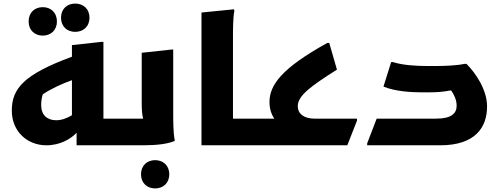

<svg xmlns="http://www.w3.org/2000/svg" viewBox="-20 -812 2796 1073"><path d="M400 -634C445 -634 480 -663 480 -713C480 -763 445 -792 400 -792C356 -792 321 -763 321 -713C321 -663 356 -634 400 -634ZM219 -613C263 -613 298 -642 298 -692C298 -743 263 -772 219 -772C175 -772 140 -743 140 -692C140 -642 175 -613 219 -613ZM558 -149V-578H547L382 -560V-495C114 -396 46 -318 46 -194C46 -76 134 0 239 0C317 0 376 -36 408 -70V0H666L686 -20V-149ZM210 -225C210 -245 213 -266 219 -285C271 -319 325 -343 382 -364V-168C352 -150 323 -140 294 -140C244 -140 210 -169 210 -225Z M948 -186V-535H937L772 -517V-236C772 -200 774 -170 780 -149H666L646 -129V0H777C861 0 916 -8 956 -24V-32C948 -68 948 -146 948 -186ZM847 83C803 83 768 112 768 162C768 212 803 241 847 241C891 241 926 212 926 162C926 112 891 83 847 83Z M1282 -149V-604C1282 -644 1282 -716 1290 -752L1287 -760L1106 -742V0H1392L1412 -20V-149Z M1737 -149C1677 -149 1644 -178 1644 -218C1644 -278 1717 -330 1863 -423L1820 -572H1809C1553 -430 1486 -337 1486 -241C1486 -205 1496 -174 1513 -149H1412L1392 -129V0H1921L1975 -138V-149Z M2587 -455H2575C2535 -446 2470 -443 2406 -443H2374C2308 -443 2233 -447 2176 -465H2166L2123 -328C2189 -301 2277 -296 2337 -296H2376C2419 -296 2453 -298 2501 -307C2518 -283 2532 -253 2532 -221C2532 -178 2502 -149 2418 -149H2085L2032 -11V0H2440C2637 0 2702 -101 2702 -217C2702 -311 2638 -404 2587 -455Z"/></svg>

Font: Kufam Arabic Latin Roman Bold
Style: Regular
Weight: 700
Designer: Wael Morcos & Artur Schmal
Version: Version 1.200;PS 001.200;hotconv 1.0.88;makeotf.lib2.5.64775